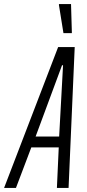

<svg xmlns="http://www.w3.org/2000/svg" viewBox="-60 -918 423 938"><path d="M-40 0 224 -688H305L275 0H218L227 -198H93L18 0ZM114 -251H229L248 -599H243ZM250 -756 228 -893V-898H287L291 -762V-756Z"/></svg>

Font: Saira UltraCondensed
Style: Italic
Weight: 400
Width: 1
Italic angle: -12°
Designer: Hector Gatti with collaboration of the Omnibus-Type team
Foundry: Omnibus-Type
Version: Version 1.101